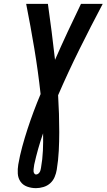

<svg xmlns="http://www.w3.org/2000/svg" viewBox="-20 -755 554 998"><path d="M167 223Q143 223 121 215Q99 207 86.5 189Q74 171 72.5 147.5Q71 124 75 100Q83 54 95.5 8Q108 -38 123 -84Q138 -130 155 -175.5Q172 -221 191 -266Q178 -385 158.5 -502Q139 -619 116 -735H229Q239 -663 248.5 -590Q258 -517 266 -444Q298 -517 332 -590Q366 -663 401 -735H514Q452 -618 393 -499Q334 -380 282 -260Q285 -212 286.5 -164Q288 -116 288 -68Q288 -20 285.5 29Q283 78 275 127Q272 146 264 165Q256 184 241 197.5Q226 211 206 217Q186 223 167 223ZM167 152Q173 152 178 148.5Q183 145 186 140Q189 135 190.5 129.5Q192 124 193 118Q201 73 203 28Q205 -17 204 -62Q190 -22 178.5 18.5Q167 59 158 100L156 114Q155 120 154.5 125.5Q154 131 154.5 136.5Q155 142 158.5 147Q162 152 167 152Z"/></svg>

Font: Iosevka Oblique
Style: Bold
Weight: 700
Italic angle: -9°
Monospace: yes
Designer: Belleve Invis
Foundry: Belleve Invis
Version: Version 32.5.0; ttfautohint (v1.8.4)